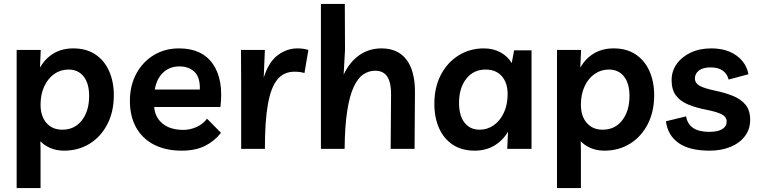

<svg xmlns="http://www.w3.org/2000/svg" viewBox="-20 -760 3872 980"><path d="M65 200V-505H188L184 -415Q211 -462 254 -487.5Q297 -513 354 -513Q421 -513 467 -482Q513 -451 537 -397Q561 -343 561 -274Q561 -190 528 -126Q495 -62 437.5 -26.5Q380 9 307 9Q269 9 238 -4Q207 -17 186 -39L187 0V200ZM298 -98Q361 -98 398 -146Q435 -194 435 -270Q435 -334 407 -369.5Q379 -405 330 -405Q289 -405 257 -382.5Q225 -360 206 -319.5Q187 -279 187 -226Q187 -167 217 -132.5Q247 -98 298 -98Z M908 9Q826 9 766.5 -21.5Q707 -52 675 -109Q643 -166 643 -245Q643 -324 676 -384.5Q709 -445 765.5 -479Q822 -513 894 -513Q1011 -513 1066.5 -433.5Q1122 -354 1105 -214H767Q771 -161 810 -129Q849 -97 917 -97Q949 -97 981.5 -111Q1014 -125 1037 -154L1108 -82Q1074 -39 1025.5 -15Q977 9 908 9ZM896 -421Q845 -421 812 -389Q779 -357 770 -303H1000Q1002 -365 973 -393Q944 -421 896 -421Z M1534 -387Q1514 -394 1483 -394Q1429 -394 1396 -354.5Q1363 -315 1347.5 -228.5Q1332 -142 1332 0H1211V-326L1210 -505H1332L1326 -364Q1352 -445 1398.5 -479Q1445 -513 1498 -513Q1514 -513 1528 -511Q1542 -509 1554 -505Z M1618 0V-740H1740L1741 -505L1734 -379Q1764 -443 1813.5 -478Q1863 -513 1927 -513Q2012 -513 2055.5 -454.5Q2099 -396 2098 -287L2096 0H1974L1976 -277Q1977 -336 1957.5 -367.5Q1938 -399 1895 -399Q1862 -399 1834 -380Q1806 -361 1785 -315.5Q1764 -270 1752 -192.5Q1740 -115 1739 0Z M2693 -503V0H2569L2573 -88Q2546 -42 2502.5 -16.5Q2459 9 2403 9Q2337 9 2291 -21.5Q2245 -52 2221 -106Q2197 -160 2197 -230Q2197 -314 2230 -377.5Q2263 -441 2320.5 -477Q2378 -513 2450 -513Q2498 -513 2535 -492.5Q2572 -472 2592 -438L2604 -503ZM2459 -405Q2397 -405 2360 -358Q2323 -311 2323 -235Q2323 -170 2351 -134Q2379 -98 2428 -98Q2468 -98 2500.5 -121Q2533 -144 2552 -185Q2571 -226 2571 -279Q2571 -338 2541 -371.5Q2511 -405 2459 -405Z M2823 200V-505H2946L2942 -415Q2969 -462 3012 -487.5Q3055 -513 3112 -513Q3179 -513 3225 -482Q3271 -451 3295 -397Q3319 -343 3319 -274Q3319 -190 3286 -126Q3253 -62 3195.5 -26.5Q3138 9 3065 9Q3027 9 2996 -4Q2965 -17 2944 -39L2945 0V200ZM3056 -98Q3119 -98 3156 -146Q3193 -194 3193 -270Q3193 -334 3165 -369.5Q3137 -405 3088 -405Q3047 -405 3015 -382.5Q2983 -360 2964 -319.5Q2945 -279 2945 -226Q2945 -167 2975 -132.5Q3005 -98 3056 -98Z M3602 9Q3498 9 3443 -30.5Q3388 -70 3379 -141L3482 -166Q3488 -128 3517 -107.5Q3546 -87 3600 -87Q3644 -87 3666.5 -101Q3689 -115 3689 -139Q3689 -163 3664.5 -176Q3640 -189 3589 -199Q3532 -210 3491.5 -227Q3451 -244 3429.5 -273.5Q3408 -303 3408 -351Q3408 -397 3434 -433.5Q3460 -470 3505.5 -491.5Q3551 -513 3610 -513Q3689 -513 3739.5 -476Q3790 -439 3800 -381L3699 -354Q3692 -383 3669 -399.5Q3646 -416 3607 -416Q3568 -416 3547.5 -400Q3527 -384 3527 -360Q3527 -336 3550.5 -322.5Q3574 -309 3631 -297Q3684 -286 3723.5 -269.5Q3763 -253 3786 -224.5Q3809 -196 3809 -148Q3809 -101 3782.5 -65.5Q3756 -30 3709 -10.5Q3662 9 3602 9Z"/></svg>

Font: Livvic SemiBold
Style: Regular
Weight: 600
Designer: Jacques Le Bailly, Baron von Fonthausen
Version: Version 1.001; ttfautohint (v1.8.2)